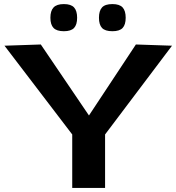

<svg xmlns="http://www.w3.org/2000/svg" viewBox="-20 -921 865 941"><path d="M334 0V-262L2 -697L180 -703L416 -355L646 -703L823 -697L495 -262V0ZM531 -768Q495 -768 480 -784Q465 -800 465 -834Q465 -868 480 -884.5Q495 -901 531 -901Q566 -901 581 -884.5Q596 -868 596 -834Q596 -800 581 -784Q566 -768 531 -768ZM293 -768Q258 -768 242.5 -784Q227 -800 227 -834Q227 -868 242.5 -884.5Q258 -901 293 -901Q328 -901 343 -884.5Q358 -868 358 -834Q358 -800 343 -784Q328 -768 293 -768Z"/></svg>

Font: Georama Extended SemiBold
Style: Regular
Weight: 600
Width: 7
Designer: Jean-Baptiste Levee
Foundry: Production Type
Version: Version 1.000